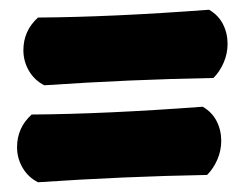

<svg xmlns="http://www.w3.org/2000/svg" viewBox="-20 -500 500 394"><path d="M28 -397Q28 -437 58 -464Q209 -465 409 -480Q428 -469 437.5 -450.5Q447 -432 447 -410Q447 -390 439 -371.5Q431 -353 418 -340Q248 -337 71 -325Q51 -335 39.5 -354.5Q28 -374 28 -397ZM15 -198Q15 -238 45 -265Q196 -266 396 -281Q415 -270 424.5 -251.5Q434 -233 434 -211Q434 -191 426 -172.5Q418 -154 405 -141Q235 -138 58 -126Q38 -136 26.5 -155.5Q15 -175 15 -198Z"/></svg>

Font: Mogra
Style: Regular
Weight: 400
Designer: Lipi Raval
Foundry: Lipi Raval
Version: Version 1.002;PS 1.002;hotconv 1.0.88;makeotf.lib2.5.647800;